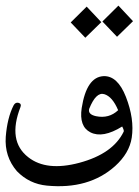

<svg xmlns="http://www.w3.org/2000/svg" viewBox="-27 -467 487 674"><path d="M336.4 -199.7Q385.7 -201.7 415 -127Q445.3 -49.3 435.5 16.1Q427.2 70.8 377 116.2Q284.7 198.7 137.7 184.6Q75.7 178.7 32.2 133.8Q-11.7 82.5 -6.8 13.2Q-1.5 -53.2 20.5 -96.7Q26.9 -108.9 38.1 -106Q49.3 -103 44.9 -91.3Q-1.5 27.8 72.3 85Q136.2 135.3 251.5 104.5Q369.6 72.8 407.2 -4.9Q409.2 -8.8 401.9 -22.9Q333.5 19.5 290.5 -2.4Q250 -22.9 259.8 -87.9Q276.9 -196.8 336.4 -199.7ZM387.7 -80.1Q367.7 -127.9 338.9 -136.5Q310.1 -145 286.1 -85Q280.8 -65.4 310.1 -59.1Q355.5 -49.8 387.7 -80.1ZM388.7 -447.3 439.9 -392.6 383.8 -337.9 332.5 -391.6ZM277.3 -443.8 328.6 -389.2 272.5 -334.5 221.2 -388.2Z"/></svg>

Font: Amiri Typewriter
Style: Regular
Weight: 400
Monospace: yes
Designer: Khaled Hosny
Version: Version 1.1